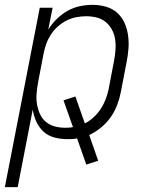

<svg xmlns="http://www.w3.org/2000/svg" viewBox="-44 -562 614 792"><path d="M-24 210 120 -530H173L155 -440Q170 -464 190.5 -484Q211 -504 235 -517.5Q259 -531 285.5 -536.5Q312 -542 338 -542Q366 -542 392.5 -534.5Q419 -527 438.5 -510Q458 -493 469 -469Q480 -445 484 -418Q488 -391 486 -362.5Q484 -334 478 -305L455 -185Q450 -158 440 -131Q430 -104 413.5 -80Q397 -56 373.5 -36.5Q350 -17 324 -5L361 101L312 117L274 9Q264 11 254 11.5Q244 12 234 12Q206 12 180 5Q154 -2 135.5 -19Q117 -36 106 -60Q95 -84 91 -110L29 210ZM226 -35Q233 -35 241 -35.5Q249 -36 257 -38L218 -148L267 -164L306 -53Q326 -63 343 -79Q360 -95 372 -113.5Q384 -132 392 -153Q400 -174 404 -194L427 -314Q431 -337 432.5 -359Q434 -381 430.5 -402Q427 -423 417 -441Q407 -459 391 -472Q375 -485 354 -490Q333 -495 311 -495Q291 -495 270.5 -491Q250 -487 231 -477.5Q212 -468 195 -453Q178 -438 166 -419.5Q154 -401 147 -381.5Q140 -362 136 -342L113 -222Q109 -199 107 -176.5Q105 -154 108.5 -133Q112 -112 120.5 -92.5Q129 -73 145 -59.5Q161 -46 182 -40.5Q203 -35 226 -35Z"/></svg>

Font: Lode Dark Term
Style: Italic
Weight: 400
Italic angle: -11°
Monospace: yes
Designer: Belleve Invis
Foundry: Belleve Invis
Version: Version 29.2.0